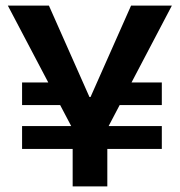

<svg xmlns="http://www.w3.org/2000/svg" viewBox="-20 -673 643 687"><path d="M59 -140V-222H559V-140ZM59 -297V-378H243V-297ZM376 -297V-378H559V-297ZM240 -6V-212L8 -653H155L300 -326H304L449 -653H595L364 -213V-6Z"/></svg>

Font: Bricolage Grotesque 24pt SemiBold
Style: Regular
Weight: 600
Designer: Mathieu Triay
Foundry: Atelier Triay
Version: Version 1.001;gftools[0.9.33.dev8+g029e19f]